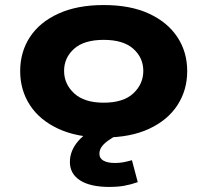

<svg xmlns="http://www.w3.org/2000/svg" viewBox="-20 -534 822 761"><path d="M391 11Q286 11 211.5 -23.5Q137 -58 98.5 -117.5Q60 -177 60 -252Q60 -328 98.5 -387Q137 -446 211.5 -480Q286 -514 391 -514Q497 -514 570.5 -480Q644 -446 683 -387Q722 -328 722 -252Q722 -177 683.5 -117.5Q645 -58 571 -23.5Q497 11 391 11ZM391 -127Q469 -127 508.5 -164Q548 -201 548 -253Q548 -305 508.5 -340.5Q469 -376 391 -376Q313 -376 273.5 -340.5Q234 -305 234 -253Q234 -201 274 -164Q314 -127 391 -127ZM415 207Q338 207 297.5 181Q257 155 257 108Q257 63 290.5 24.5Q324 -14 392 -45L447 0Q424 12 407.5 24Q391 36 382.5 48.5Q374 61 374 75Q374 94 390.5 103Q407 112 436 112Q454 112 469.5 109Q485 106 503 101L526 188Q497 198 471 202.5Q445 207 415 207Z"/></svg>

Font: Nunito Sans 7pt Expanded ExtraBold
Style: Regular
Weight: 800
Width: 7
Designer: Vernon Adams
Foundry: Vernon Adams
Version: Version 3.101;gftools[0.9.27]